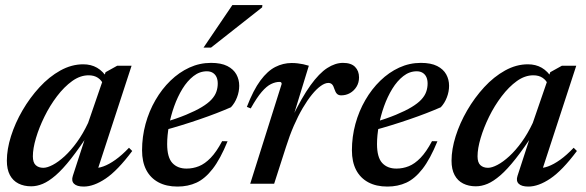

<svg xmlns="http://www.w3.org/2000/svg" viewBox="-20 -710 2264 742"><path d="M261.5 -30.5 317 -201H328Q287 -138 254.5 -96.8Q222 -55.5 195 -32.2Q168 -9 145.2 0.5Q122.5 10 100.5 10Q72.5 10 51.2 -0.8Q30 -11.5 18.2 -33.5Q6.5 -55.5 6.5 -89Q6.5 -133 22.5 -183.8Q38.5 -234.5 67 -283.5Q95.5 -332.5 132.8 -373Q170 -413.5 213.2 -437.5Q256.5 -461.5 301.5 -461.5Q332 -461.5 355 -448.2Q378 -435 396 -406.5L380 -382.5Q373 -399.5 358.5 -409.2Q344 -419 322.5 -419Q290 -419 259 -396.8Q228 -374.5 200.2 -338Q172.5 -301.5 151.8 -259.2Q131 -217 119 -176.5Q107 -136 107 -106Q107 -82 118 -71.8Q129 -61.5 147.5 -61.5Q162.5 -61.5 184 -72.8Q205.5 -84 229.8 -106.2Q254 -128.5 277.5 -161Q301 -193.5 320.5 -235L388 -431L433 -456H488.5L352.5 -39.5L340.5 -61Q357.5 -59 379.2 -66.8Q401 -74.5 426.2 -92.5Q451.5 -110.5 478.5 -139L491 -126.5Q434.5 -51 388.5 -20Q342.5 11 303.5 11Q277 11 266 0Q255 -11 261.5 -30.5Z M779.5 -434.5Q751.5 -434.5 727.8 -416Q704 -397.5 685.2 -367Q666.5 -336.5 653.2 -299.5Q640 -262.5 633 -224.5Q626 -186.5 626 -153.5Q626 -102 646 -80.2Q666 -58.5 701 -58.5Q726 -58.5 749 -67.8Q772 -77 794.2 -100Q816.5 -123 838.5 -164.5L859.5 -164Q831.5 -95.5 802 -57.5Q772.5 -19.5 739.5 -4.2Q706.5 11 666 11Q623 11 592.2 -5.5Q561.5 -22 545.2 -53.2Q529 -84.5 529 -129Q529 -181.5 542.5 -231Q556 -280.5 580.8 -323.2Q605.5 -366 638.8 -398.2Q672 -430.5 711.8 -448.8Q751.5 -467 795.5 -467Q834.5 -467 858.5 -454.8Q882.5 -442.5 893.5 -422.5Q904.5 -402.5 904.5 -378.5Q904.5 -356 896 -333.8Q887.5 -311.5 872.5 -295.5Q847.5 -284.5 816.5 -272.5Q785.5 -260.5 751.2 -248.8Q717 -237 681.2 -226Q645.5 -215 610 -205.5L612 -236Q663 -251.5 699.2 -266.5Q735.5 -281.5 759.5 -296Q783.5 -310.5 797 -325Q810.5 -339.5 816 -355Q821.5 -370.5 821.5 -387Q821.5 -401.5 816.8 -412Q812 -422.5 802.5 -428.5Q793 -434.5 779.5 -434.5ZM766.5 -526 878 -690.5H994L993 -681.5L795.5 -526Z M1068.5 -385.5Q1068.5 -389 1066.8 -391.2Q1065 -393.5 1060.5 -393.5Q1044.5 -393.5 1027.5 -385.2Q1010.5 -377 991.5 -355Q972.5 -333 949 -291L934 -297Q959 -362 986.5 -399Q1014 -436 1044 -451.2Q1074 -466.5 1107 -466.5Q1119.5 -466.5 1130.2 -465.2Q1141 -464 1151.5 -461.8Q1162 -459.5 1173.5 -456L1110.5 -250.5L1108 -254.5Q1146.5 -334 1180 -380.5Q1213.5 -427 1244.5 -447Q1275.5 -467 1305.5 -467Q1337 -467 1352.2 -451.5Q1367.5 -436 1367.5 -411Q1367.5 -390.5 1357.8 -374.8Q1348 -359 1332.5 -350.2Q1317 -341.5 1298.5 -341.5Q1288.5 -341.5 1282.5 -347.2Q1276.5 -353 1272.5 -365.5Q1268.5 -379 1263 -384.2Q1257.5 -389.5 1249 -389.5Q1236 -389.5 1219.8 -378Q1203.5 -366.5 1185.8 -344.8Q1168 -323 1150 -292.5Q1132 -262 1115.5 -224Q1099 -186 1085 -141.5L1039.5 0H947Z M1590.5 -434.5Q1562.5 -434.5 1538.8 -416Q1515 -397.5 1496.2 -367Q1477.5 -336.5 1464.2 -299.5Q1451 -262.5 1444 -224.5Q1437 -186.5 1437 -153.5Q1437 -102 1457 -80.2Q1477 -58.5 1512 -58.5Q1537 -58.5 1560 -67.8Q1583 -77 1605.2 -100Q1627.5 -123 1649.5 -164.5L1670.5 -164Q1642.5 -95.5 1613 -57.5Q1583.5 -19.5 1550.5 -4.2Q1517.5 11 1477 11Q1434 11 1403.2 -5.5Q1372.5 -22 1356.2 -53.2Q1340 -84.5 1340 -129Q1340 -181.5 1353.5 -231Q1367 -280.5 1391.8 -323.2Q1416.5 -366 1449.8 -398.2Q1483 -430.5 1522.8 -448.8Q1562.5 -467 1606.5 -467Q1645.5 -467 1669.5 -454.8Q1693.5 -442.5 1704.5 -422.5Q1715.5 -402.5 1715.5 -378.5Q1715.5 -356 1707 -333.8Q1698.5 -311.5 1683.5 -295.5Q1658.5 -284.5 1627.5 -272.5Q1596.5 -260.5 1562.2 -248.8Q1528 -237 1492.2 -226Q1456.5 -215 1421 -205.5L1423 -236Q1474 -251.5 1510.2 -266.5Q1546.5 -281.5 1570.5 -296Q1594.5 -310.5 1608 -325Q1621.5 -339.5 1627 -355Q1632.5 -370.5 1632.5 -387Q1632.5 -401.5 1627.8 -412Q1623 -422.5 1613.5 -428.5Q1604 -434.5 1590.5 -434.5Z M1980 -30.5 2035.5 -201H2046.5Q2005.5 -138 1973 -96.8Q1940.5 -55.5 1913.5 -32.2Q1886.5 -9 1863.8 0.5Q1841 10 1819 10Q1791 10 1769.8 -0.8Q1748.5 -11.5 1736.8 -33.5Q1725 -55.5 1725 -89Q1725 -133 1741 -183.8Q1757 -234.5 1785.5 -283.5Q1814 -332.5 1851.2 -373Q1888.5 -413.5 1931.8 -437.5Q1975 -461.5 2020 -461.5Q2050.5 -461.5 2073.5 -448.2Q2096.5 -435 2114.5 -406.5L2098.5 -382.5Q2091.5 -399.5 2077 -409.2Q2062.5 -419 2041 -419Q2008.5 -419 1977.5 -396.8Q1946.5 -374.5 1918.8 -338Q1891 -301.5 1870.2 -259.2Q1849.5 -217 1837.5 -176.5Q1825.5 -136 1825.5 -106Q1825.5 -82 1836.5 -71.8Q1847.5 -61.5 1866 -61.5Q1881 -61.5 1902.5 -72.8Q1924 -84 1948.2 -106.2Q1972.5 -128.5 1996 -161Q2019.5 -193.5 2039 -235L2106.5 -431L2151.5 -456H2207L2071 -39.5L2059 -61Q2076 -59 2097.8 -66.8Q2119.5 -74.5 2144.8 -92.5Q2170 -110.5 2197 -139L2209.5 -126.5Q2153 -51 2107 -20Q2061 11 2022 11Q1995.5 11 1984.5 0Q1973.5 -11 1980 -30.5Z"/></svg>

Font: Newsreader 36pt Medium
Style: Italic
Weight: 500
Italic angle: -17°
Designer: Hugues Gentile
Foundry: Production Type
Version: Version 1.003